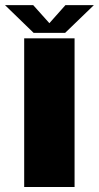

<svg xmlns="http://www.w3.org/2000/svg" viewBox="-52 -746 394 766"><path d="M44.5 0H245.5V-593H44.5ZM82 -615H208L322.5 -725.5H209L145 -653.5L80.5 -725.5H-32Z"/></svg>

Font: Anybody UltraCondensed Thin ExtraBold
Style: Regular
Weight: 800
Version: Version 1.111